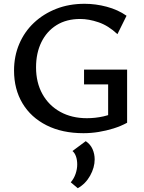

<svg xmlns="http://www.w3.org/2000/svg" viewBox="-20 -690 761 1012"><path d="M420 12Q308 12 225.5 -29.5Q143 -71 98.5 -145.5Q54 -220 54 -318Q54 -394 81.5 -458.5Q109 -523 159 -570Q209 -617 276.5 -643.5Q344 -670 426 -670Q484 -670 542.5 -654.5Q601 -639 647 -607L599 -510Q551 -555 499.5 -572.5Q448 -590 403 -590Q330 -590 278 -557.5Q226 -525 198 -467.5Q170 -410 170 -335Q170 -255 203.5 -194.5Q237 -134 297.5 -100.5Q358 -67 438 -67Q482 -67 525 -76.5Q568 -86 605 -108L550 -44V-245H423V-323H650V-43Q617 -25 578.5 -13Q540 -1 500 5.5Q460 12 420 12ZM390 302 353 271Q370 251 378.5 226Q387 201 387 177Q387 153 380.5 134.5Q374 116 362 106L432 54Q457 71 468 96.5Q479 122 479 150Q479 193 455 236Q431 279 390 302Z"/></svg>

Font: Ysabeau Office SemiBold
Style: Regular
Weight: 600
Designer: Christian Thalmann (Catharsis Fonts)
Version: Version 2.001;gftools[0.9.30]; featfreeze: tnum,lnum,ss02